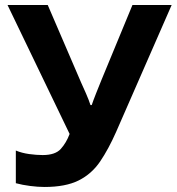

<svg xmlns="http://www.w3.org/2000/svg" viewBox="-20 -734 703 764"><path d="M663 -714 442 -209Q412 -141 378.5 -91.5Q345 -42 293 -16Q241 10 157 10Q131 10 100 6Q69 2 43 -5V-135Q67 -125 96 -121Q125 -117 150 -117Q200 -117 222 -141.5Q244 -166 257 -201L10 -714H170L303 -405Q310 -390 322 -362.5Q334 -335 340 -316H345Q351 -334 362.5 -363Q374 -392 383 -414L507 -714Z"/></svg>

Font: Noto IKEA Simplified Chinese
Style: Bold
Weight: 700
Designer: Monotype Design Team
Foundry: Monotype Imaging Inc.
Version: Version 1.100